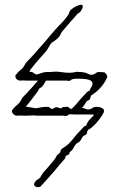

<svg xmlns="http://www.w3.org/2000/svg" viewBox="-20 -687 500 805"><path d="M149 96Q133 101 125.5 92.5Q118 84 131 71Q136 66 141.5 63Q147 60 149 56Q157 43 159.5 39Q162 35 165.5 31.5Q169 28 178 18Q181 14 189.5 4.5Q198 -5 206.5 -16Q215 -27 217 -33Q219 -38 225.5 -41.5Q232 -45 234 -54Q235 -61 245 -67Q268 -81 284 -102Q300 -123 319 -142Q324 -147 329 -153Q334 -159 341 -160Q345 -173 354.5 -184Q364 -195 374 -205Q374 -207 360 -207Q346 -207 329 -207H292Q285 -207 277 -208Q269 -209 262 -202Q259 -200 254 -201Q249 -202 244 -202H132Q125 -204 115.5 -203Q106 -202 80 -202Q73 -202 66 -202.5Q59 -203 52 -202Q41 -202 34 -211Q27 -220 32 -227Q38 -236 51 -246.5Q64 -257 68 -267Q73 -278 82 -286Q91 -294 98 -303Q103 -308 112 -318Q121 -328 129 -337.5Q137 -347 139 -349H94Q87 -349 80 -349.5Q73 -350 66 -349Q53 -349 47.5 -358Q42 -367 46 -373Q57 -387 66.5 -394Q76 -401 82 -412Q87 -423 96 -431.5Q105 -440 112 -448Q120 -456 127 -464.5Q134 -473 141 -481Q149 -490 157 -498.5Q165 -507 172 -516Q176 -521 186.5 -533.5Q197 -546 208 -558.5Q219 -571 224 -576Q229 -581 239.5 -592Q250 -603 260 -616Q270 -629 271 -636Q271 -641 279.5 -648Q288 -655 299 -660.5Q310 -666 318.5 -667Q327 -668 327 -660Q327 -653 321 -643.5Q315 -634 306 -630Q289 -611 272 -591.5Q255 -572 238 -552Q233 -538 224 -528.5Q215 -519 203 -512Q195 -509 187 -494Q179 -479 173 -472Q170 -468 157.5 -454.5Q145 -441 131.5 -425Q118 -409 109.5 -397.5Q101 -386 105 -386Q116 -386 122 -380.5Q128 -375 136 -375Q138 -375 151.5 -380Q165 -385 173 -385H192Q214 -388 230.5 -385.5Q247 -383 264 -382Q281 -381 302 -386Q311 -386 325 -384.5Q339 -383 346 -379Q363 -368 380 -379Q388 -386 396.5 -385Q405 -384 415 -384Q420 -384 426 -375.5Q432 -367 429 -362Q418 -337 399.5 -317.5Q381 -298 367 -290Q360 -286 359 -277.5Q358 -269 350 -266Q343 -264 340 -257.5Q337 -251 332 -245Q331 -242 328.5 -240Q326 -238 323 -236Q325 -236 335 -232Q345 -228 349 -228Q358 -228 366 -233Q373 -239 384 -239Q400 -239 409.5 -233Q419 -227 415 -216Q410 -205 399 -190Q388 -175 375 -162Q362 -149 352 -144Q346 -140 345 -131.5Q344 -123 336 -120Q329 -118 325.5 -111.5Q322 -105 318 -99Q314 -92 306.5 -88.5Q299 -85 294 -77Q290 -69 285 -61.5Q280 -54 272 -49Q272 -39 262.5 -36.5Q253 -34 253 -23Q247 -16 241 -9Q235 -2 228 6Q221 15 208.5 29.5Q196 44 183 58.5Q170 73 160 84Q150 95 149 96ZM281 -231Q295 -244 307.5 -259.5Q320 -275 333 -288Q338 -293 343 -299Q348 -305 355 -306Q358 -314 363 -322Q368 -330 368 -337Q368 -346 355.5 -351.5Q343 -357 305 -357H299Q292 -357 286 -355.5Q280 -354 274 -349Q272 -347 267.5 -348Q263 -349 259 -349Q224 -349 206.5 -349Q189 -349 183 -349Q177 -349 173 -349Q169 -344 166 -337.5Q163 -331 158 -326Q154 -321 148 -318Q142 -315 140 -306Q128 -291 114.5 -272.5Q101 -254 88 -240L131 -233Q145 -236 155 -237.5Q165 -239 178 -239Q187 -239 192 -233Q198 -227 207 -234Q213 -240 225 -235.5Q237 -231 238 -234Q243 -239 248 -238.5Q253 -238 257 -239Q265 -241 270 -235Q275 -229 281 -231Z"/></svg>

Font: Sankofa Display
Style: Regular
Weight: 400
Designer: Batsirai Madzonga
Foundry: Batsirai Madzonga
Version: Version 1.000; ttfautohint (v1.8.4.7-5d5b)